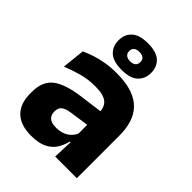

<svg xmlns="http://www.w3.org/2000/svg" viewBox="-208 -824 944 944"><g transform="rotate(45 263.5 -352.0)"><path d="M332.4 0 337.1 -123 333.6 -130.7V-284L332.7 -303.9Q332.7 -345.1 308.5 -364.5Q284.3 -383.8 227.8 -383.8Q178.3 -383.8 133.8 -371.4Q89.3 -359 50 -342.8L62.8 -461.4Q86.3 -472.5 115.7 -482.3Q145.2 -492.1 180.6 -498Q215.9 -504 256.4 -504Q321 -504 364.6 -489Q408.1 -474 434 -446.4Q460 -418.8 471.4 -380.6Q482.9 -342.5 482.9 -296.4V0ZM176 11.7Q102.4 11.7 64.5 -25.4Q26.5 -62.6 26.5 -131V-144.3Q26.5 -217.1 71.1 -251.7Q115.8 -286.3 213.3 -299L345.3 -316.5L354.3 -224.6L237.3 -207.7Q201.8 -202.8 187.5 -190.8Q173.1 -178.8 173.1 -155.4V-151.8Q173.1 -129.5 187.6 -116.4Q202.1 -103.2 234.1 -103.2Q262 -103.2 282.1 -111.5Q302.3 -119.8 315.4 -133.8Q328.6 -147.7 335.1 -164.4L356.6 -102.7H331.3Q323.6 -70.3 306.7 -44.5Q289.8 -18.6 258.4 -3.5Q227.1 11.7 176 11.7ZM148.5 -622.7V-625.7Q148.5 -665.9 175.6 -691.2Q202.6 -716.5 262 -716.5Q321.2 -716.5 348.2 -691.2Q375.3 -665.9 375.3 -625.7V-622.7Q375.3 -583.1 348.2 -557.5Q321.2 -532 262 -532Q202.6 -532 175.6 -557.5Q148.5 -583.1 148.5 -622.7ZM223.1 -623.5Q223.1 -608.4 233 -600Q242.9 -591.5 262 -591.5Q280.7 -591.5 290.5 -600Q300.3 -608.4 300.3 -623.5V-625.3Q300.3 -640.4 290.5 -648.5Q280.7 -656.6 262 -656.6Q242.9 -656.6 233 -648.5Q223.1 -640.4 223.1 -625.3Z"/></g></svg>

Font: Anek Gurmukhi Medium
Style: Regular
Weight: 500
Designer: Sarang Kulkarni (Gurmukhi), Yesha Goshar (Latin)
Foundry: Ek Type
Version: Version 1.003